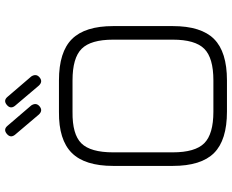

<svg xmlns="http://www.w3.org/2000/svg" viewBox="-97 -793 890 736"><g transform="rotate(-90 348.0 -425.0)"><path d="M277 -721 199 -813Q186 -830 203 -844Q220 -858 234 -841L312 -750Q324 -731 308 -718Q292 -705 277 -721ZM388 -721 310 -813Q297 -830 314 -844Q331 -858 345 -841L423 -750Q435 -731 419 -718Q403 -705 388 -721ZM288 0Q179 0 129.5 -49.5Q80 -99 80 -208V-436Q80 -545 130 -595Q180 -645 287 -644H408Q517 -644 566.5 -594Q616 -544 616 -436V-208Q616 -99 566.5 -49.5Q517 0 408 0ZM132 -208Q132 -122 167 -87Q202 -52 288 -52H408Q494 -52 529 -87Q564 -122 564 -208V-436Q564 -522 529 -557Q494 -592 408 -592H287Q201 -593 166.5 -558Q132 -523 132 -436Z"/></g></svg>

Font: Jura
Style: Regular
Weight: 400
Designer: Daniel Johnson, Alexei Vanyashin
Foundry: Daniel Johnson
Version: Version 5.103